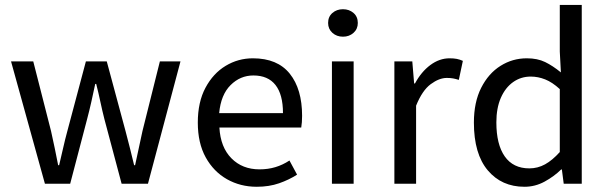

<svg xmlns="http://www.w3.org/2000/svg" viewBox="-20 -731 2416 764"><path d="M158.7 0 23.9 -486.8H112.3L183.1 -209.5Q190.9 -174.8 197.8 -141.4Q204.6 -107.9 211.4 -73.7H215.3Q223.6 -107.9 231.2 -141.8Q238.8 -175.8 248 -209.5L321.8 -486.8H404.8L479.5 -209.5Q488.8 -174.8 497.1 -141.4Q505.4 -107.9 513.7 -73.7H517.6Q525.4 -107.9 532.2 -141.4Q539.1 -174.8 546.9 -209.5L616.2 -486.8H698.2L568.8 0H463.9L395.5 -256.8Q386.7 -291.5 379.4 -325.9Q372.1 -360.4 362.8 -397H358.9Q351.1 -360.4 343.3 -325.2Q335.4 -290 326.2 -255.4L259.3 0Z M1001.5 12.2Q936.5 12.2 883.3 -17.8Q830.1 -47.9 798.6 -104.7Q767.1 -161.6 767.1 -243.2Q767.1 -324.7 797.6 -381.8Q828.1 -439 877.9 -469Q927.7 -499 986.3 -499Q1084 -499 1133.1 -437.7Q1182.1 -376.5 1182.1 -270Q1182.1 -256.8 1181.2 -244.9Q1180.2 -232.9 1178.7 -223.6H853Q857.4 -145 900.9 -101.1Q944.3 -57.1 1012.7 -57.1Q1046.4 -57.1 1075.7 -65.9Q1105 -74.7 1131.8 -92.3L1162.1 -36.1Q1130.4 -15.6 1090.6 -1.7Q1050.8 12.2 1001.5 12.2ZM852.1 -280.8H1106Q1106 -355 1076.2 -392.8Q1046.4 -430.7 988.3 -430.7Q936 -430.7 897.5 -392.3Q858.9 -354 852.1 -280.8Z M1300.8 0V-486.8H1387.2V0ZM1344.7 -585Q1319.8 -585 1302.7 -600.3Q1285.6 -615.7 1285.6 -639.6Q1285.6 -664.6 1302.7 -679.4Q1319.8 -694.3 1344.7 -694.3Q1369.6 -694.3 1386.7 -679.4Q1403.8 -664.6 1403.8 -639.6Q1403.8 -615.7 1386.7 -600.3Q1369.6 -585 1344.7 -585Z M1549.3 0V-486.8H1620.6L1627.9 -398.9H1631.3Q1656.2 -445.3 1692.4 -472.2Q1728.5 -499 1769 -499Q1785.6 -499 1797.9 -496.6Q1810.1 -494.1 1821.8 -488.8L1805.7 -413.1Q1793.5 -417 1783.2 -418.9Q1772.9 -420.9 1757.8 -420.9Q1727.5 -420.9 1693.8 -396Q1660.2 -371.1 1635.7 -310.5V0Z M2066.9 12.2Q1976.1 12.2 1920.9 -53.2Q1865.7 -118.7 1865.7 -243.2Q1865.7 -324.7 1894.8 -381.8Q1923.8 -439 1971.7 -469Q2019.5 -499 2076.2 -499Q2118.7 -499 2149.2 -484.1Q2179.7 -469.2 2211.9 -442.9L2207.5 -525.9V-711.4H2294.9V0H2223.1L2215.8 -56.6H2212.9Q2184.6 -28.8 2147 -8.3Q2109.4 12.2 2066.9 12.2ZM2086.4 -61Q2119.6 -61 2148.9 -77.1Q2178.2 -93.3 2207.5 -126V-376.5Q2177.7 -403.8 2149.4 -415Q2121.1 -426.3 2091.8 -426.3Q2052.7 -426.3 2021.7 -404.3Q1990.7 -382.3 1972.9 -341.6Q1955.1 -300.8 1955.1 -244.1Q1955.1 -156.2 1988.5 -108.6Q2022 -61 2086.4 -61Z"/></svg>

Font: Varta Light Medium
Style: Regular
Weight: 500
Version: Version 1.004